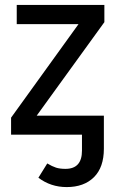

<svg xmlns="http://www.w3.org/2000/svg" viewBox="-20 -547 469 780"><path d="M404 -457 129 -77H402V57Q402 133 361.5 173Q321 213 251 213Q186 213 136 175L172 117Q192 129 207.5 134Q223 139 246 139Q313 139 313 65V0H25V-69L299 -449H48V-527H404Z"/></svg>

Font: FiraGOUPP
Style: Medium
Weight: 400
Designer: bBox Type
Foundry: bBox Type GmbH
Version: Version 1.001